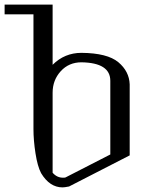

<svg xmlns="http://www.w3.org/2000/svg" viewBox="-20 -812 686 832"><path d="M208 -792V-531.2Q259.8 -583 333 -583Q445.3 -582 492.7 -542.5Q540 -502.9 542 -446.3V-138.7L279.3 -3.9Q259.8 0 251 0Q195.3 0 158.2 -61.5Q142.6 -90.8 133.8 -147.5Q125 -204.1 125 -252.9V-750H0V-792ZM208 -63.5Q226.6 -42 252.9 -42Q260.7 -42 263.7 -43L458 -142.6V-461.9Q458 -540 333 -542Q278.3 -542 243.2 -503.4Q208 -464.8 208 -410.2Z"/></svg>

Font: wanta
Style: Medium
Weight: 500
Version: Version 0.91